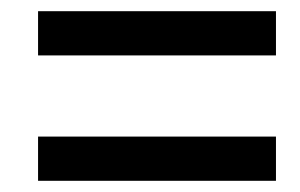

<svg xmlns="http://www.w3.org/2000/svg" viewBox="-20 -502 536 343"><path d="M48 -403H473V-482H48ZM48 -179H473V-258H48Z"/></svg>

Font: Source Sans Pro Semibold
Style: Italic
Weight: 600
Italic angle: -11°
Designer: Paul D. Hunt
Foundry: Adobe Systems Incorporated
Version: Version 3.006;hotconv 1.0.111;makeotfexe 2.5.65597